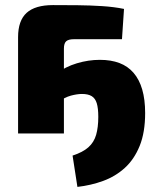

<svg xmlns="http://www.w3.org/2000/svg" viewBox="-20 -524 607 754"><path d="M188 -504Q235 -504 284.5 -503.5Q334 -503 381 -500Q428 -497 467 -489L459 -370H270Q249 -370 240 -362Q231 -354 231 -333V0H51V-378Q51 -443 84.5 -473.5Q118 -504 188 -504ZM284 210 265 87Q305 74 327 54.5Q349 35 357.5 5.5Q366 -24 366 -65Q366 -99 360 -118.5Q354 -138 340 -146.5Q326 -155 302 -155Q283 -155 258.5 -148.5Q234 -142 205 -121L201 -235Q237 -262 282 -275.5Q327 -289 372 -289Q416 -289 449 -276.5Q482 -264 504.5 -238Q527 -212 538.5 -172.5Q550 -133 550 -80Q550 -4 528.5 49Q507 102 470 135.5Q433 169 385 186.5Q337 204 284 210Z"/></svg>

Font: Exo 2 ExtraBold
Style: Regular
Weight: 800
Designer: Natanael Gama
Foundry: Natanael Gama
Version: Version 2.010